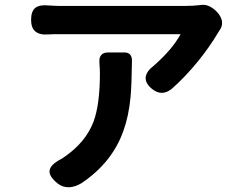

<svg xmlns="http://www.w3.org/2000/svg" viewBox="-20 -758 1020 809"><path d="M224 16Q185 -15 189 -40Q193 -65 238 -88Q248 -94 253 -98Q341 -159 374 -245Q401 -318 401 -449Q401 -464 399 -493V-496Q397 -515 406.5 -526Q416 -537 435 -537H465H504Q536 -537 536 -502Q535 -403 530 -348Q522 -267 500 -207Q453 -73 323 14Q298 29 273 31Q245 32 224 16ZM621 -383Q591 -407 594 -434Q598 -459 630 -483Q706 -550 741 -614Q614 -614 486 -614Q358 -614 230 -614Q199 -614 184 -613Q111 -607 111 -674Q111 -711 129 -725Q147 -739 185 -735Q215 -733 230 -733Q364 -733 498 -733Q629 -733 759 -733Q796 -733 827 -737Q858 -742 890 -712Q910 -693 915 -671Q919 -647 903 -627Q902 -626 900.5 -623Q899 -620 898 -619Q865 -563 817 -503Q760 -433 704 -384Q662 -350 621 -383Z"/></svg>

Font: GenSenRounded2 TW B
Style: Regular
Weight: 700
Version: Version 2.000;PS 2;hotconv 16.6.51;makeotf.lib2.5.65220 DEVE